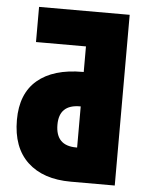

<svg xmlns="http://www.w3.org/2000/svg" viewBox="-52 -757 621 800"><g transform="rotate(5 258.5 -357.0)"><path d="M274 0Q158 0 93 -61Q28 -122 28 -237Q28 -347 94.5 -403.5Q161 -460 284 -460H288V-567H79V-714H458V0ZM284 -144H288V-316H285Q198 -316 198 -232Q198 -144 284 -144Z"/></g></svg>

Font: Noto Sans ExtraCondensed Black
Style: Regular
Weight: 900
Width: 2
Designer: Monotype Design Team
Foundry: Monotype Imaging Inc.
Version: Version 2.013; ttfautohint (v1.8.4.7-5d5b)